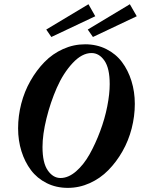

<svg xmlns="http://www.w3.org/2000/svg" viewBox="-20 -889 677 922"><path d="M226.6 -711.4 202.1 -747.1 404.8 -868.7 437.5 -811ZM426.3 -711.4 401.4 -747.1 603.5 -868.7 636.7 -811ZM305.7 13.2Q249.5 13.2 203.9 -9.8Q158.2 -32.7 128.7 -72Q99.1 -111.3 83 -162.8Q66.9 -214.4 66.9 -272.9Q66.9 -332 82 -390.9Q97.2 -449.7 126.2 -500.7Q155.3 -551.8 193.8 -591.3Q232.4 -630.9 283 -653.6Q333.5 -676.3 388.7 -676.3Q444.8 -676.3 490.5 -653.3Q536.1 -630.4 565.7 -591.1Q595.2 -551.8 611.3 -500Q627.4 -448.2 627.4 -390.1Q627.4 -331.1 612.3 -272.2Q597.2 -213.4 568.1 -162.4Q539.1 -111.3 500.2 -71.8Q461.4 -32.2 410.9 -9.5Q360.4 13.2 305.7 13.2ZM270.5 -34.2Q308.1 -34.2 345 -65.9Q381.8 -97.7 410.2 -148.2Q438.5 -198.7 460.9 -258.8Q483.4 -318.8 495.1 -378.4Q506.8 -438 506.8 -485.4Q506.8 -561.5 481.4 -597.9Q456.1 -634.3 419.4 -634.3Q373.5 -634.3 328.6 -585.9Q283.7 -537.6 252.9 -467.5Q222.2 -397.5 203.1 -320.1Q184.1 -242.7 184.1 -183.1Q184.1 -106.9 209.5 -70.6Q234.9 -34.2 270.5 -34.2Z"/></svg>

Font: Elstob 8pt
Style: Bold Italic
Weight: 700
Italic angle: -20°
Designer: Peter S. Baker
Version: Version 1.015